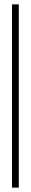

<svg xmlns="http://www.w3.org/2000/svg" viewBox="-20 -770 140 879"><path d="M35 -750H66V89H35Z"/></svg>

Font: Moniqa Paragraph
Style: Regular
Weight: 400
Designer: Rajesh Rajput
Foundry: Rajesh Rajput
Version: Version 1.000